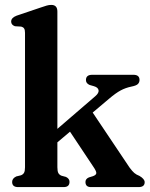

<svg xmlns="http://www.w3.org/2000/svg" viewBox="-20 -763 610 783"><path d="M54 0Q29.5 0 29.5 -21Q29.5 -35.5 46.5 -43.5L65 -48Q73.5 -51 77.8 -58Q82 -65 82 -81V-629Q82 -641.5 78.2 -647Q74.5 -652.5 66.5 -654.5L41 -656Q25.5 -661.5 25.5 -675Q25.5 -690.5 47.5 -699L145 -732Q160.5 -737.5 170.2 -740.2Q180 -743 189 -743Q214 -743 214 -716V-237.5L369 -371Q384 -384 382 -395.2Q380 -406.5 363 -411.5L345.5 -416.5Q330.5 -423 330.5 -436.5Q330.5 -458 356 -458H524Q549 -458 549 -437Q549 -427.5 542.8 -420.8Q536.5 -414 516.5 -410Q492 -405 472 -394.2Q452 -383.5 425 -360.5L358 -304L508.5 -79.5Q519.5 -64.5 527.8 -57.5Q536 -50.5 549 -45.5Q570 -33 570 -20Q570 0 545 0H351Q328.5 0 328.5 -21Q328.5 -33.5 342.5 -39.5L359 -44.5Q373 -49.5 372.8 -57.8Q372.5 -66 360 -84L265.5 -226L214 -182.5V-81Q214 -64.5 218 -57.2Q222 -50 230.5 -46.5L249 -41.5Q263.5 -34.5 263.5 -21.5Q263.5 0 239.5 0Z"/></svg>

Font: Fraunces 72pt S050 SemiBold
Style: Regular
Weight: 600
Version: Version 1.000; ttfautohint (v1.8.3)